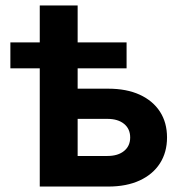

<svg xmlns="http://www.w3.org/2000/svg" viewBox="-20 -685 667 705"><path d="M18.1 -434.1V-529.3H444.8V-434.1ZM126 -529.3V-665H265.1V-529.3ZM218.3 -359.4H377Q444.8 -359.4 493.2 -337.2Q541.5 -314.9 567.4 -274.9Q593.3 -234.9 593.3 -180.2Q593.3 -126 567.4 -85.4Q541.5 -44.9 493.2 -22.5Q444.8 0 377 0H126V-529.3H265.1V-112.3H374.5Q413.1 -112.3 435.5 -130.6Q458 -148.9 458 -180.2Q458 -211.9 435.5 -230.2Q413.1 -248.5 374.5 -248.5H218.3Z"/></svg>

Font: Inter Cardless Tabular Bold
Style: Bold
Weight: 700
Designer: Rasmus Andersson
Foundry: rsms
Version: Version 4.000;git-4fc901f